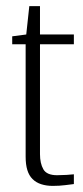

<svg xmlns="http://www.w3.org/2000/svg" viewBox="-20 -608 272 629"><path d="M153 1Q132 1 115 -4.5Q98 -10 86.5 -21.5Q75 -33 69.5 -51Q64 -69 64 -95V-463H20V-489L66 -495L76 -588H111V-495H222V-463H111V-103Q111 -73 122 -53.5Q133 -34 167 -34Q182 -34 198 -35Q214 -36 222 -37V-5Q213 -4 194 -1.5Q175 1 153 1Z"/></svg>

Font: Alumni Sans Light
Style: Regular
Weight: 300
Version: Version 1.018